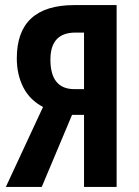

<svg xmlns="http://www.w3.org/2000/svg" viewBox="-20 -734 545 754"><path d="M310 -384H272Q178 -384 178 -500Q178 -606 276 -606H310ZM310 -283V0H438V-714H272Q46 -714 46 -505Q46 -441 71.5 -391Q97 -341 149 -314L3 0H144L263 -283Z"/></svg>

Font: Noto Sans UI Condensed
Style: Bold
Weight: 700
Width: 3
Designer: Monotype Design Team
Foundry: Monotype Imaging Inc.
Version: 1.001